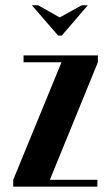

<svg xmlns="http://www.w3.org/2000/svg" viewBox="-20 -704 410 724"><path d="M100.1 -684.1H124L205.1 -638.2L288.1 -684.1H311L212.9 -569.8H199.2ZM347.2 0H29.8V-25.9L211.9 -469.2H68.8V-495.1H349.1V-469.2L168 -25.9H347.2Z"/></svg>

Font: Moniqa Black Heading
Style: Regular
Weight: 900
Designer: Rajesh Rajput
Foundry: Rajesh Rajput
Version: Version 1.000